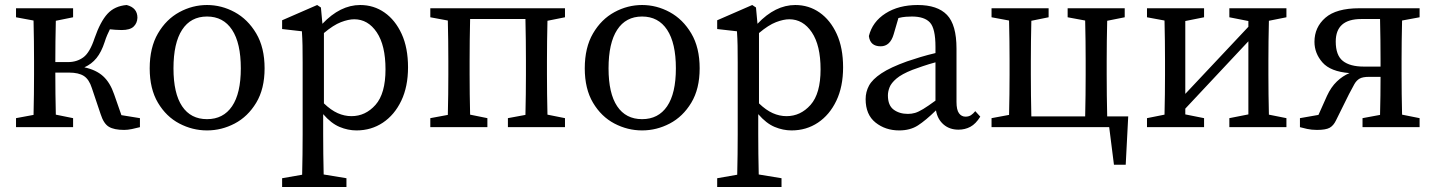

<svg xmlns="http://www.w3.org/2000/svg" viewBox="-20 -508 5735 767"><path d="M382 -52 347 -156Q336 -191 315 -204.5Q294 -218 256 -218H201Q201 -178 201.5 -132.5Q202 -87 203 -50L272 -36V0H44V-36L114 -49Q115 -87 115.5 -131.5Q116 -176 116 -210V-265Q116 -299 115.5 -344Q115 -389 114 -426L44 -439V-475H272V-439L203 -425Q202 -388 201.5 -342Q201 -296 201 -260H252Q287 -260 313 -279Q339 -298 358 -356Q381 -422 409.5 -453Q438 -484 486 -488Q529 -477 529 -437Q528 -415 513.5 -401.5Q499 -388 466 -388Q452 -388 441 -389Q430 -390 419 -391Q414 -381 408.5 -368.5Q403 -356 398 -340Q385 -300 365.5 -276Q346 -252 317 -239Q364 -229 392 -203.5Q420 -178 436 -131L465 -48L539 -36V0Q524 4 507 7.5Q490 11 476 11Q436 11 415 -1.5Q394 -14 382 -52Z M807 13Q749 13 696.5 -14.5Q644 -42 611 -97.5Q578 -153 578 -235Q578 -318 611 -374.5Q644 -431 696.5 -459.5Q749 -488 807 -488Q865 -488 917.5 -459.5Q970 -431 1003.5 -374.5Q1037 -318 1037 -235Q1037 -153 1003.5 -97.5Q970 -42 917.5 -14.5Q865 13 807 13ZM807 -32Q872 -32 907 -83.5Q942 -135 942 -235Q942 -336 907 -389Q872 -442 807 -442Q742 -442 707.5 -389Q673 -336 673 -235Q673 -135 707.5 -83.5Q742 -32 807 -32Z M1107 239V204L1187 190Q1188 149 1188.5 108.5Q1189 68 1189 28V-258Q1189 -299 1188.5 -326Q1188 -353 1186 -383L1107 -392V-427L1247 -488L1262 -478L1268 -413Q1339 -488 1419 -488Q1473 -488 1516 -458Q1559 -428 1584.5 -372.5Q1610 -317 1610 -239Q1610 -162 1583 -105.5Q1556 -49 1509.5 -18Q1463 13 1404 13Q1370 13 1336.5 -1Q1303 -15 1271 -52V27Q1271 67 1271.5 107.5Q1272 148 1273 189L1364 204V239ZM1395 -431Q1372 -431 1342 -419.5Q1312 -408 1274 -376V-95Q1302 -68 1329 -56Q1356 -44 1384 -44Q1440 -44 1480 -89Q1520 -134 1520 -231Q1520 -327 1485 -379Q1450 -431 1395 -431Z M1699 0V-36L1769 -49Q1770 -87 1770.5 -131.5Q1771 -176 1771 -210V-265Q1771 -299 1770.5 -344Q1770 -389 1769 -426L1699 -439V-475H2237V-439L2167 -425Q2166 -388 2165.5 -343.5Q2165 -299 2165 -265V-210Q2165 -176 2165.5 -132Q2166 -88 2167 -50L2237 -36V0H2009V-36L2079 -49Q2080 -87 2080.5 -131.5Q2081 -176 2081 -210V-265Q2081 -300 2080.5 -347Q2080 -394 2079 -432H1858Q1857 -394 1856.5 -347Q1856 -300 1856 -265V-210Q1856 -176 1856.5 -132Q1857 -88 1858 -50L1927 -36V0Z M2545 13Q2487 13 2434.5 -14.5Q2382 -42 2349 -97.5Q2316 -153 2316 -235Q2316 -318 2349 -374.5Q2382 -431 2434.5 -459.5Q2487 -488 2545 -488Q2603 -488 2655.5 -459.5Q2708 -431 2741.5 -374.5Q2775 -318 2775 -235Q2775 -153 2741.5 -97.5Q2708 -42 2655.5 -14.5Q2603 13 2545 13ZM2545 -32Q2610 -32 2645 -83.5Q2680 -135 2680 -235Q2680 -336 2645 -389Q2610 -442 2545 -442Q2480 -442 2445.5 -389Q2411 -336 2411 -235Q2411 -135 2445.5 -83.5Q2480 -32 2545 -32Z M2845 239V204L2925 190Q2926 149 2926.5 108.5Q2927 68 2927 28V-258Q2927 -299 2926.5 -326Q2926 -353 2924 -383L2845 -392V-427L2985 -488L3000 -478L3006 -413Q3077 -488 3157 -488Q3211 -488 3254 -458Q3297 -428 3322.5 -372.5Q3348 -317 3348 -239Q3348 -162 3321 -105.5Q3294 -49 3247.5 -18Q3201 13 3142 13Q3108 13 3074.5 -1Q3041 -15 3009 -52V27Q3009 67 3009.5 107.5Q3010 148 3011 189L3102 204V239ZM3133 -431Q3110 -431 3080 -419.5Q3050 -408 3012 -376V-95Q3040 -68 3067 -56Q3094 -44 3122 -44Q3178 -44 3218 -89Q3258 -134 3258 -231Q3258 -327 3223 -379Q3188 -431 3133 -431Z M3809 10Q3773 10 3749 -11Q3725 -32 3719 -67Q3678 -27 3647 -7Q3616 13 3572 13Q3517 13 3477.5 -18.5Q3438 -50 3438 -112Q3438 -141 3451.5 -166Q3465 -191 3501 -215Q3537 -239 3604 -263Q3627 -271 3657 -280Q3687 -289 3717 -296V-321Q3717 -394 3695 -418Q3673 -442 3623 -442Q3612 -442 3598.5 -441Q3585 -440 3569 -436L3550 -371Q3536 -323 3498 -323Q3456 -323 3451 -364Q3465 -421 3517.5 -454.5Q3570 -488 3646 -488Q3725 -488 3763 -448.5Q3801 -409 3801 -314V-101Q3801 -69 3811 -55.5Q3821 -42 3837 -42Q3850 -42 3859 -48Q3868 -54 3876 -64L3896 -42Q3878 -13 3856.5 -1.5Q3835 10 3809 10ZM3527 -127Q3527 -87 3550 -70Q3573 -53 3607 -53Q3622 -53 3635.5 -57Q3649 -61 3668 -72.5Q3687 -84 3717 -106V-259Q3691 -252 3666 -243.5Q3641 -235 3625 -229Q3582 -212 3561 -194Q3540 -176 3533.5 -159Q3527 -142 3527 -127Z M4245 -439V-475H4473V-439L4403 -425Q4402 -388 4401.5 -343.5Q4401 -299 4401 -265V-210Q4401 -174 4401.5 -127.5Q4402 -81 4403 -43H4487L4477 150H4430L4411 0H3941V-36L4011 -49Q4012 -87 4012.5 -131.5Q4013 -176 4013 -210V-265Q4013 -299 4012.5 -344Q4012 -389 4011 -426L3941 -439V-475H4169V-439L4100 -425Q4099 -388 4098.5 -343.5Q4098 -299 4098 -265V-210Q4098 -174 4098.5 -127.5Q4099 -81 4100 -43H4315Q4316 -81 4316.5 -127.5Q4317 -174 4317 -210V-265Q4317 -299 4316.5 -344Q4316 -389 4315 -426Z M4891 -439V-475H5119V-439L5049 -425Q5048 -388 5047.5 -343.5Q5047 -299 5047 -265V-210Q5047 -176 5047.5 -131.5Q5048 -87 5049 -50L5119 -36V0H4891V-36L4967 -51V-343L4715 -74V-51L4790 -36V0H4562V-36L4632 -50Q4633 -87 4633.5 -131.5Q4634 -176 4634 -210V-265Q4634 -299 4633.5 -344Q4633 -389 4632 -426L4562 -439V-475H4790V-439L4715 -424V-133L4967 -401V-424Z M5428 -242H5495V-265Q5495 -300 5494.5 -347Q5494 -394 5493 -432H5418Q5316 -432 5316 -342Q5316 -287 5344.5 -264.5Q5373 -242 5428 -242ZM5173 0V-36L5247 -49L5281 -125Q5297 -160 5320.5 -182.5Q5344 -205 5371 -216Q5295 -222 5263 -258.5Q5231 -295 5231 -341Q5231 -399 5274.5 -437Q5318 -475 5410 -475H5651V-439L5581 -426Q5580 -389 5579.5 -344Q5579 -299 5579 -265V-210Q5579 -176 5579.5 -132Q5580 -88 5581 -50L5651 -36V0H5423V-36L5493 -49Q5494 -84 5494.5 -125.5Q5495 -167 5495 -201H5449Q5424 -201 5411.5 -194Q5399 -187 5390.5 -172Q5382 -157 5369 -132L5317 -27Q5307 -6 5291.5 2.5Q5276 11 5241 11Q5220 11 5201.5 7Q5183 3 5173 0Z"/></svg>

Font: Source Serif Pro
Style: Regular
Weight: 400
Designer: Frank Grießhammer
Foundry: Adobe Systems Incorporated
Version: Version 3.001;hotconv 1.0.111;makeotfexe 2.5.65597